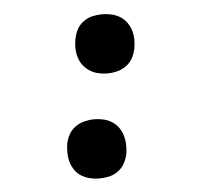

<svg xmlns="http://www.w3.org/2000/svg" viewBox="-44 -575 688 630"><g transform="rotate(-5 300.0 -260.0)"><path d="M258 8Q243 8 228.5 4.5Q214 1 201 -6.5Q188 -14 179.5 -26Q171 -38 166.5 -52Q162 -66 161.5 -81.5Q161 -97 163 -113Q166 -129 174 -144Q182 -159 196 -169Q210 -179 226.5 -183Q243 -187 259 -187Q274 -187 289 -183.5Q304 -180 316.5 -172Q329 -164 337.5 -152.5Q346 -141 350.5 -126.5Q355 -112 355.5 -96.5Q356 -81 354 -66Q351 -50 343 -35Q335 -20 321 -9.5Q307 1 290.5 4.5Q274 8 258 8ZM315 -333Q300 -333 285 -336.5Q270 -340 257.5 -348Q245 -356 236 -367.5Q227 -379 222.5 -393.5Q218 -408 217.5 -423.5Q217 -439 220 -454Q223 -470 230.5 -485Q238 -500 252.5 -510.5Q267 -521 283 -524.5Q299 -528 315 -528Q330 -528 345 -524.5Q360 -521 372.5 -513.5Q385 -506 394 -494Q403 -482 407.5 -468Q412 -454 412.5 -438.5Q413 -423 410 -407Q407 -391 399 -376Q391 -361 377 -351Q363 -341 347 -337Q331 -333 315 -333Z"/></g></svg>

Font: Iosevka Extended Oblique
Style: Bold
Weight: 700
Width: 7
Italic angle: -9°
Monospace: yes
Designer: Belleve Invis
Foundry: Belleve Invis
Version: Version 32.5.0; ttfautohint (v1.8.4)